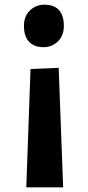

<svg xmlns="http://www.w3.org/2000/svg" viewBox="-20 -577 377 818"><path d="M252 -466Q252 -425 226.5 -400.5Q201 -376 166 -376Q125 -376 103.5 -399.5Q82 -423 82 -466Q82 -508 107.5 -532.5Q133 -557 169 -557Q252 -557 252 -466ZM92 221 110 -283 230 -288 249 221Z"/></svg>

Font: BitterBold
Style: Bold
Weight: 700
Designer: Sol Matas
Foundry: Sol Matas
Version: Version 001.001